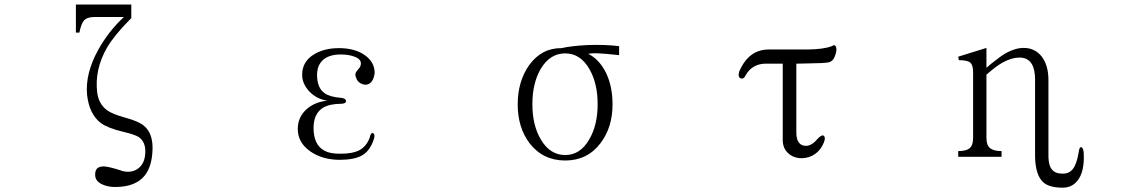

<svg xmlns="http://www.w3.org/2000/svg" viewBox="-20 -698 5040 856"><path d="M404.3 79.1V82Q404.3 108.4 433.6 123Q459 135.7 493.2 135.7Q584 135.7 625 85Q659.2 42 660.2 -38.1Q660.2 -106.4 621.1 -137.7Q598.6 -157.2 537.1 -173.8Q480.5 -189.5 458 -206.1Q419.9 -233.4 413.1 -287.1Q401.4 -388.7 457 -485.4Q488.3 -539.1 555.7 -607.4L565.4 -617.2V-677.7H318.4V-552.7H334Q341.8 -591.8 353.5 -605.5Q367.2 -622.1 400.4 -622.1H532.2Q463.9 -558.6 418.9 -477.5Q359.4 -371.1 368.2 -275.4Q377.9 -188.5 429.7 -149.4Q460 -127 529.3 -110.4Q580.1 -98.6 598.6 -86.9Q627.9 -66.4 627.9 -23.4Q627.9 31.2 593.8 54.7Q565.4 74.2 525.4 64.5L520.5 62.5Q466.8 44.9 443.4 43.9Q404.3 43 404.3 79.1Z M1501 -261.7Q1451.2 -265.6 1427.7 -282.2Q1393.6 -305.7 1393.6 -363.3Q1393.6 -403.3 1416 -426.8Q1443.4 -455.1 1499 -455.1Q1535.2 -455.1 1560.5 -445.3Q1589.8 -434.6 1588.9 -414.1Q1588.9 -405.3 1584 -397.5Q1581.1 -393.6 1574.2 -385.7Q1567.4 -377 1565.4 -372.1Q1562.5 -362.3 1568.4 -349.6Q1572.3 -336.9 1585 -328.1Q1597.7 -320.3 1611.3 -320.3Q1626 -321.3 1636.7 -334Q1647.5 -347.7 1650.4 -373Q1650.4 -420.9 1606.4 -452.1Q1562.5 -483.4 1491.2 -483.4Q1428.7 -483.4 1383.8 -458Q1327.1 -425.8 1327.1 -364.3Q1327.1 -325.2 1358.4 -291Q1391.6 -255.9 1439.5 -249Q1384.8 -244.1 1347.7 -211.9Q1307.6 -176.8 1307.6 -123Q1307.6 -61.5 1364.3 -22.5Q1417 13.7 1492.2 14.6Q1559.6 14.6 1593.8 -4.9Q1631.8 -26.4 1648.4 -83Q1652.3 -101.6 1642.6 -104.5Q1632.8 -107.4 1627.9 -83Q1613.3 -45.9 1584 -29.3Q1553.7 -12.7 1499 -12.7Q1450.2 -11.7 1422.9 -28.3Q1377.9 -54.7 1377.9 -127.9Q1377.9 -192.4 1421.9 -218.8Q1452.1 -235.4 1502.9 -235.4Q1523.4 -236.3 1522.5 -248Q1521.5 -259.8 1501 -261.7Z M2602.5 -458Q2625 -461.9 2650.4 -460Q2676.8 -459 2740.2 -452.1V-492.2Q2678.7 -500 2598.6 -497.1Q2525.4 -493.2 2483.4 -483.4Q2394.5 -484.4 2338.9 -407.2Q2288.1 -335 2288.1 -232.4Q2288.1 -129.9 2340.8 -59.6Q2400.4 17.6 2500 17.6Q2598.6 17.6 2657.2 -59.6Q2710.9 -129.9 2710.9 -232.4Q2710.9 -321.3 2675.8 -384.8Q2646.5 -436.5 2602.5 -458ZM2500 -460Q2567.4 -460 2607.4 -390.6Q2644.5 -327.1 2644.5 -233.4Q2644.5 -140.6 2607.4 -77.1Q2567.4 -6.8 2500 -6.8Q2431.6 -6.8 2390.6 -77.1Q2353.5 -140.6 2353.5 -233.4Q2353.5 -327.1 2390.6 -390.6Q2431.6 -460 2500 -460Z M3389.6 -414.1H3469.7V-74.2Q3469.7 -39.1 3491.2 -17.6Q3510.7 2.9 3542 6.8Q3573.2 9.8 3601.6 -3.9Q3630.9 -19.5 3646.5 -48.8Q3663.1 -80.1 3654.3 -90.8Q3646.5 -101.6 3625 -79.1Q3594.7 -42 3563.5 -48.8Q3530.3 -55.7 3530.3 -108.4V-414.1L3571.3 -415Q3656.2 -416 3673.8 -419.9Q3694.3 -424.8 3702.1 -447.3Q3712.9 -475.6 3707 -489.3Q3702.1 -502 3688.5 -492.2Q3667 -484.4 3642.6 -481.4Q3623 -478.5 3586.9 -477.5H3412.1Q3355.5 -478.5 3318.4 -443.4Q3293.9 -420.9 3275.4 -378.9Q3268.6 -354.5 3282.2 -348.6Q3295.9 -343.8 3303.7 -361.3Q3319.3 -389.6 3343.8 -402.3Q3363.3 -413.1 3389.6 -414.1Z M4252 1H4445.3V-24.4Q4409.2 -24.4 4393.6 -38.1Q4377.9 -50.8 4377.9 -83V-365.2Q4419.9 -402.3 4451.2 -419.9Q4491.2 -441.4 4525.4 -441.4Q4561.5 -441.4 4579.1 -414.1Q4594.7 -389.6 4594.7 -343.8V2Q4596.7 83 4630.9 114.3Q4657.2 138.7 4717.8 138.7Q4757.8 138.7 4782.2 109.4Q4816.4 69.3 4811.5 -17.6Q4809.6 -39.1 4800.8 -42Q4792 -43.9 4789.1 -18.6Q4780.3 33.2 4763.7 54.7Q4748 76.2 4717.8 76.2Q4684.6 76.2 4669.9 57.6Q4655.3 41 4654.3 2V-340.8Q4654.3 -407.2 4624 -446.3Q4593.8 -484.4 4543.9 -484.4Q4506.8 -484.4 4463.9 -460.9Q4439.5 -446.3 4395.5 -411.1L4377.9 -395.5V-484.4L4252 -445.3L4254.9 -429.7Q4293 -429.7 4305.7 -418.9Q4318.4 -408.2 4318.4 -376V-83Q4318.4 -50.8 4303.7 -38.1Q4289.1 -24.4 4252 -24.4Z"/></svg>

Font: BatangChe
Style: Regular
Weight: 400
Monospace: yes
Version: Version 2.21